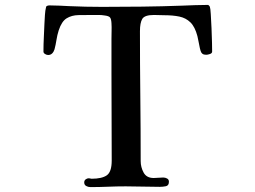

<svg xmlns="http://www.w3.org/2000/svg" viewBox="-20 -757 1040 782"><path d="M844 -547Q844 -540 835 -537Q826 -534 821 -534Q814 -534 809 -535.5Q804 -537 800 -543Q797 -548 794 -561Q791 -574 788.5 -588.5Q786 -603 784 -610Q774 -648 755.5 -666Q737 -684 710.5 -689.5Q684 -695 649 -695Q639 -695 628.5 -695.5Q618 -696 607 -696Q569 -696 559.5 -680Q550 -664 550 -630Q550 -498 551.5 -365.5Q553 -233 553 -101Q553 -76 565 -54Q577 -32 606 -32Q616 -32 625.5 -33Q635 -34 645 -34Q653 -34 660.5 -30Q668 -26 668 -17Q668 -1 655.5 1.5Q643 4 631 4Q596 4 561.5 3Q527 2 492 2Q455 2 419.5 3.5Q384 5 348 5Q339 5 331 0.5Q323 -4 323 -14Q323 -22 329 -26.5Q335 -31 342 -31Q345 -31 347.5 -30Q350 -29 353 -29Q395 -29 415 -43Q435 -57 435 -103Q435 -192 434.5 -281.5Q434 -371 434 -461V-599Q434 -615 434.5 -631Q435 -647 434 -663Q433 -680 428 -686Q423 -692 406 -694Q394 -696 382.5 -696Q371 -696 359 -696Q327 -696 299.5 -695.5Q272 -695 251.5 -682.5Q231 -670 219 -633Q213 -614 210 -594.5Q207 -575 202 -556Q199 -546 192.5 -539.5Q186 -533 176 -533Q170 -533 163.5 -537Q157 -541 157 -547Q157 -576 158.5 -604.5Q160 -633 161 -661Q162 -678 163 -696Q164 -714 168 -730Q172 -735 182 -735Q202 -735 222 -734Q242 -733 262 -732Q328 -729 396 -729Q477 -729 558.5 -730Q640 -731 722 -734Q748 -735 774.5 -736Q801 -737 828 -737Q834 -733 835 -728Q837 -724 838.5 -699Q840 -674 841.5 -642Q843 -610 843.5 -583Q844 -556 844 -547Z"/></svg>

Font: Kaisei HarunoUmi Medium
Style: Regular
Weight: 500
Designer: Font-Kai, 金井和夫
Foundry: KAZUO KANAI
Version: Version 5.003